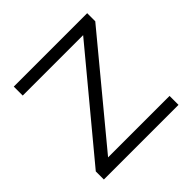

<svg xmlns="http://www.w3.org/2000/svg" viewBox="-140 -647 773 773"><g transform="rotate(-45 246.0 -260.5)"><path d="M31 -46 383 -470H39V-521H457V-475L106 -51H456V0H31Z"/></g></svg>

Font: IngvarSans
Style: Regular
Weight: 400
Version: Version 1.000